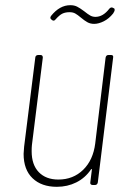

<svg xmlns="http://www.w3.org/2000/svg" viewBox="-20 -713 498 740"><path d="M398 -501H408Q418 -501 416 -491L357 -10Q355 0 346 0H337Q332 0 329.5 -3Q327 -6 328 -10L334 -58Q335 -61 333 -61.5Q331 -62 330 -59Q308 -27 274 -10Q240 7 199 7Q140 7 105.5 -26Q71 -59 71 -120Q71 -128 73 -148L116 -491Q116 -495 119 -498Q122 -501 127 -501H136Q145 -501 145 -491L103 -154Q102 -145 102 -130Q102 -78 129.5 -49.5Q157 -21 205 -21Q262 -21 300.5 -58.5Q339 -96 347 -160L387 -491Q389 -501 398 -501ZM292 -645Q279 -656 270 -661Q261 -666 248 -666Q232 -666 220.5 -660.5Q209 -655 194 -638Q188 -630 180 -636L178 -638Q174 -641 174 -644Q174 -648 177 -652Q210 -693 251 -693Q266 -693 277 -687.5Q288 -682 304 -670Q319 -658 328 -653Q337 -648 348 -648Q377 -648 401 -679Q404 -683 408 -684Q412 -685 415 -683L419 -681Q422 -680 422 -675Q422 -670 416 -661Q400 -641 380 -631Q360 -621 343 -621Q328 -621 316.5 -627.5Q305 -634 292 -645Z"/></svg>

Font: Barlow Semi Condensed Thin
Style: Italic
Weight: 250
Width: 4
Italic angle: -7°
Designer: Jeremy Tribby
Foundry: Tribby Type
Version: Version 1.408